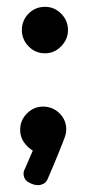

<svg xmlns="http://www.w3.org/2000/svg" viewBox="-20 -442 258 562"><path d="M92 100Q78 100 63.5 91.5Q49 83 49 66Q49 59 53 52L76 -1Q60 -11 49.5 -26.5Q39 -42 39 -62Q39 -90 59 -110Q79 -130 106 -130Q134 -130 154 -110.5Q174 -91 174 -63Q174 -59 173 -52.5Q172 -46 166.5 -32Q161 -18 150 9.5Q139 37 119 83Q115 92 107 96Q99 100 92 100ZM112 -286Q83 -286 63.5 -306.5Q44 -327 44 -354Q44 -382 63.5 -402Q83 -422 112 -422Q139 -422 159 -402Q179 -382 179 -354Q179 -327 159 -306.5Q139 -286 112 -286Z"/></svg>

Font: Dosis ExtraLight
Style: Bold
Weight: 700
Version: Version 3.001; ttfautohint (v1.8.2)